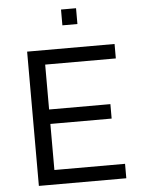

<svg xmlns="http://www.w3.org/2000/svg" viewBox="-59 -933 722 980"><g transform="rotate(-5 302.0 -443.5)"><path d="M291 -887V-806H368V-887ZM100 -688V0H548V-74H186V-310H500V-384H186V-614H548V-688Z"/></g></svg>

Font: Saira UNSAM
Style: Regular
Weight: 400
Designer: Hector Gatti with collaboration of the Omnibus-Type team
Foundry: Omnibus-Type
Version: Version 0.072;PS 000.072;hotconv 1.0.88;makeotf.lib2.5.64775